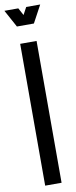

<svg xmlns="http://www.w3.org/2000/svg" viewBox="-129 -947 388 980"><g transform="rotate(-10 65.0 -457.5)"><path d="M21.5 0H106.5V-735H21.5ZM20.5 -825H108.5L157 -915H84.5L64 -877L43.5 -915H-28.5Z"/></g></svg>

Font: League Gothic SemiCondensed
Style: Regular
Weight: 400
Width: 4
Designer: The League of Moveable Type
Version: Version 1.600; ttfautohint (v1.8.3)